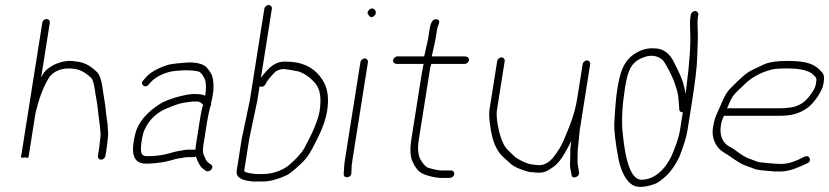

<svg xmlns="http://www.w3.org/2000/svg" viewBox="-20 -708 3308 766"><path d="M400.6 -86 406 -120 410.8 -163C412 -170.3 411.3 -187.3 408.9 -214L405.7 -238C404.3 -246 403 -256.7 401.8 -270C399.7 -292.9 394.6 -318.8 391.7 -339C386.8 -381.7 378.9 -408.5 367.9 -419.5C343 -444.6 316.9 -458.7 289.7 -462C276.4 -463.6 264.9 -466.3 247.6 -464.5C219.2 -461.5 194 -451.5 171.8 -434.5C156.2 -422.5 152.6 -414.7 144.2 -399L178.7 -617C180 -625.2 173.9 -632 165.6 -632C157.2 -632 150 -625.2 148.7 -617L63.8 -81C63.4 -78.3 68.4 -78 78.7 -80C88.4 -78 93.4 -78.3 93.8 -81L121.7 -257C135.3 -311.7 149 -355.4 176.3 -399.5C179 -403.8 184.2 -409.2 192.1 -415.5C211.9 -431.5 241.9 -438.5 279.2 -432.9C300.8 -429.6 322.3 -417.7 343.9 -397C350.6 -391.3 356.4 -369.1 361.3 -330.5C362.2 -323.5 363.7 -315 365.8 -305C369.1 -289 372.6 -246 375.4 -230L378.5 -205C381 -183 381.9 -169.7 381.1 -165L376 -120L370.6 -86C369.4 -78.1 375.3 -71 383.2 -71C391.2 -71 399.4 -78.1 400.6 -86Z M562.7 -55C584.7 -55 610.8 -57.7 641 -63L660.8 -68C675 -71.7 685 -75.5 699.7 -77C711.6 -78.2 716.5 -81 727.8 -81H752.8C755.5 -81 758.3 -82 761.3 -84C770.5 -57.2 780.8 -40.2 792.2 -33L802.1 -26C814.8 -17.6 838.6 -40.5 821.2 -52L811.3 -59C807.1 -61.7 802.7 -67.8 798.3 -77.5C789.2 -97 787.3 -102.8 792.1 -133L807 -227C809.3 -241.9 814.5 -264 817.3 -276.5C819.4 -286.1 823.6 -288 822 -297C823.4 -301.7 824.5 -306.3 825.3 -311C833.2 -344.5 833.9 -374.5 827.5 -401C825.1 -411 817.9 -423.2 805.8 -437.5C793.7 -451.8 768.7 -459 730.7 -459C695.3 -456.5 669.2 -453.5 652.3 -450C608.4 -436.1 577.6 -418.4 559.9 -397L551.3 -387C536.8 -371 559.4 -354 572.6 -370L581.2 -380C604.3 -405.4 646.9 -422.3 678.8 -425C709.1 -427.6 733.1 -430.1 768.9 -423.5C777.8 -421.9 785.7 -414.4 792.5 -401C802.2 -386.6 804.3 -361.6 798.6 -326C790 -330.7 775.6 -333 755.2 -333C717.5 -333 646.2 -310.8 622.2 -295.9C564.9 -260.4 530.6 -219.5 519.4 -173C504.1 -109.9 503.4 -55 562.7 -55ZM777 -227 762.1 -133C760.8 -125 760 -117.7 759.6 -111H733.8C725.7 -111 719.3 -110.5 714.8 -109.5C693.1 -104.7 687.1 -106.1 658.4 -97L638.6 -92C615.9 -87.1 592.3 -85 565.5 -85C554.1 -85 547 -89.3 544 -98C538.6 -113.8 546.8 -169.3 556.7 -190.5C575.9 -232 607 -261 650 -277.5C657.8 -280.5 667.6 -284.3 679.5 -289C702.7 -298.1 723.1 -299.5 748 -303H768C775.3 -303 782.9 -298.3 790.8 -289C787.3 -283.7 782.7 -263 777 -227Z M954.3 -27 974.2 -153 1006.6 -307 1015.7 -364C1016.2 -363.3 1016.8 -363 1017.5 -363C1026.2 -360 1033.2 -362.6 1038.8 -371L1044.5 -382C1048.1 -388 1054.8 -396.3 1064.5 -407C1082 -426.3 1081.7 -426.3 1103.9 -432.1C1113.4 -434.6 1151.5 -426.6 1171 -423C1196.6 -414 1219 -398.1 1238.2 -375.2C1257.4 -352.4 1263 -315.7 1255 -265C1249.5 -230.8 1229.6 -182 1195.2 -118.8C1184.2 -98.7 1163.4 -75.4 1132.8 -49C1114.5 -33.2 1073 -14 1034.2 -14C1026.2 -14 1018.3 -13.8 1010.6 -13.4C1001.3 -12.9 952.8 -17.9 954.3 -27ZM1034.6 -673 976.6 -307 944.2 -153 924.3 -27C921 -6.4 934.6 6.8 965.2 12.7C981.4 15.9 995.5 17 1007.5 16H1030.5C1055.6 16 1085.7 8.2 1120.7 -7.5C1130.4 -11.8 1143.9 -21.6 1161.2 -36.9C1207.1 -77.3 1212.7 -87.8 1247.8 -158C1267.5 -197.3 1279.9 -233 1285 -265C1292.2 -310.7 1288.5 -348 1273.7 -377C1243.5 -433.7 1192.9 -462 1122.2 -462C1094.4 -464.3 1068.9 -452.8 1045.7 -427.5C1034.4 -415.2 1026.1 -405 1020.9 -397L1064.6 -673C1065.8 -680.9 1059.9 -688 1052 -688C1044 -688 1035.8 -680.9 1034.6 -673Z M1417.9 -460 1356.1 -70C1354.7 -61.3 1353.7 -52.4 1353.1 -43.2C1352.2 -29.5 1352.2 -29.5 1351.1 -13C1351.2 6.1 1381.8 1.7 1381.7 -17L1382.3 -27C1381.9 -37 1383.1 -51.3 1386.1 -70L1447.9 -460C1449.1 -467.9 1443.2 -475 1435.2 -475C1427.3 -475 1419.1 -467.9 1417.9 -460ZM1453.8 -669.8C1445.5 -662.6 1444.2 -655.7 1449.8 -649C1456.1 -638.3 1463.7 -636.8 1472.6 -644.5C1490.2 -659.7 1470.6 -684.2 1453.8 -669.8Z M1792.1 -13C1793.3 -20.9 1787.4 -28 1779.4 -28H1768.4H1741C1730 -28 1712.4 -31.5 1688.3 -38.6C1674.2 -42.7 1653 -74.5 1651 -88.3C1647.7 -110.5 1645.3 -115.6 1651.4 -154L1694.2 -424C1696.6 -439.3 1698.8 -449 1700.7 -453H1833.7C1841.7 -453 1849.9 -460.1 1851.1 -468C1852.4 -475.9 1846.4 -483 1833.7 -483H1701.7C1702.5 -483.7 1703 -484.7 1703.2 -486L1717.5 -551L1724.2 -593C1726.2 -605.5 1742.4 -627.5 1722.2 -631C1707.9 -633.4 1698.6 -620.8 1694.2 -593L1687.5 -551L1673.5 -488C1673.1 -485.3 1672.5 -483.7 1671.7 -483H1565.7C1557.8 -483 1549.6 -475.9 1548.4 -468C1547.1 -460.1 1553.1 -453 1565.7 -453H1670.7C1670 -452.3 1669.5 -451.5 1669.4 -450.5L1662.7 -415L1621.4 -154C1615.1 -114 1616.5 -83.8 1625.7 -63.5C1635 -43.1 1645.2 -28.9 1656.5 -20.8C1673 -8.8 1715.9 2 1743.4 2H1769.4C1781.6 2 1790.4 -2.6 1792.1 -13Z M2304.6 -452 2283 -316C2273.1 -253 2252.5 -204.4 2228.6 -147.7C2219.3 -125.5 2205.2 -102.6 2186.5 -79C2167.3 -56.7 2146.5 -46.8 2123.8 -49.5C2115.3 -50.5 2108 -51.3 2101.7 -52C2081.7 -54.1 2041.7 -74.1 2030.4 -85.8C2021.9 -94.6 2015 -101.3 2009.8 -106C1993.4 -120 1980.6 -145.6 1971.5 -183C1962.4 -220.4 1959.5 -249.4 1962.8 -270L1993.5 -464C1994.7 -471.9 1988.8 -479 1980.9 -479C1972.9 -479 1964.7 -471.9 1963.5 -464L1932.8 -270C1930.4 -255.3 1931.7 -232 1936.7 -200C1944.1 -145.4 1960.6 -106.4 1986.1 -83C1992 -77.7 2002 -68.5 2016.4 -55.5C2030.7 -42.5 2055.7 -31.3 2091.5 -22C2099.4 -21.3 2108.7 -20.5 2119.6 -19.5C2150.1 -16.7 2162.8 -25.1 2187.1 -41.7C2202.4 -52.2 2217.1 -69.5 2231.1 -93.7C2245.2 -117.8 2254.5 -135.3 2259.1 -146C2258.2 -140.1 2257 -126.3 2256 -120C2255.4 -116 2255.1 -107.6 2255.3 -94.9C2255.5 -72.7 2252.9 -56.5 2255 -38L2260.6 -10C2260.7 8.4 2293.4 -1.4 2290.2 -20L2285.6 -48C2284.3 -52.7 2283.9 -58.2 2284.2 -64.5C2284.9 -76.6 2283.8 -106.1 2286 -120L2293.1 -190L2334.6 -452C2335.8 -459.9 2329.9 -467 2322 -467C2314 -467 2305.8 -459.9 2304.6 -452Z M2735.8 -649 2734.4 -640C2732.7 -629.3 2732.3 -612.3 2733.3 -589C2736.5 -537.9 2731.6 -461.6 2718.5 -360C2717.1 -348.7 2716.2 -340 2715.9 -334C2714.6 -338.7 2712.4 -348.2 2709.1 -362.8C2701.5 -396.7 2685.9 -425.8 2671.1 -455C2652.8 -495 2626.3 -515 2591.6 -515C2562.1 -517.5 2533.4 -508.8 2505.5 -489C2465.5 -458.9 2453.2 -417.7 2442.1 -347.6C2437.8 -320.6 2434.1 -277.2 2430.9 -217.1C2429.4 -188.5 2435 -140.5 2447.6 -73C2459.4 -19.3 2478.6 15.4 2505.1 31C2523.5 41 2551.6 39.7 2589.3 27.1C2603 22.5 2619.6 10.9 2639.1 -7.6C2658.6 -26.1 2676 -51.9 2691.5 -85C2708.3 -128.3 2718.8 -163 2722.9 -189L2739.4 -293C2753.2 -380.3 2760.6 -441.7 2761.5 -477C2762.5 -512.3 2763.3 -537.7 2764.1 -553C2765.4 -578.9 2760.3 -614.1 2764.4 -640L2765.8 -649C2767 -656.9 2761.1 -664 2753.2 -664C2745.2 -664 2737 -656.9 2735.8 -649ZM2704.2 -260 2692.9 -189C2686.6 -148.9 2660.3 -83.9 2651.2 -71C2631 -33.7 2592.4 9 2539.1 9C2500.6 9 2475.5 -54.7 2463.8 -182C2459.4 -230 2462.5 -287.1 2472.9 -353.2C2481.6 -407.7 2490.2 -444.9 2521.3 -466C2535.1 -475.4 2541.4 -476.4 2555.3 -482C2580.9 -489 2602.9 -485.2 2621.4 -470.8C2633.3 -461.5 2662.9 -401.2 2668.1 -386C2674.3 -368.1 2684.6 -342.3 2686.4 -316.2C2687.5 -299.4 2688.6 -287.7 2689.5 -281L2689.9 -271C2690.8 -263.7 2695.5 -260 2704.2 -260Z M2880.7 -276C2888.7 -294 2895 -310.8 2905.2 -325.8C2910.1 -333 2925.4 -348.4 2950.9 -372C2977.5 -398.4 3012.5 -417.8 3056.1 -430C3068 -433.3 3089.2 -435 3119.9 -435C3158.9 -435 3204.1 -430.6 3224.9 -409.5C3237.6 -396.5 3239 -397.7 3235.2 -374C3233.7 -364 3229.8 -354.3 3223.6 -345C3205.6 -315.5 3185.9 -296.5 3164.6 -288C3149.3 -280 3123.4 -276 3086.7 -276ZM2868 -246H3082C3133.1 -246 3164.5 -250.8 3204.2 -279.7C3225.2 -295 3260.1 -341.8 3265.2 -373.7C3270.5 -407.2 3267.6 -412.1 3249.2 -430.5C3221.1 -458.5 3180.5 -465 3119.6 -465C3077.7 -465 3046.4 -460 3025.7 -450.1C3010.2 -442.7 2995 -435.4 2979.8 -428.2C2952.6 -415.3 2924.5 -385.2 2904.5 -366C2881.2 -343.7 2872.3 -329.4 2856.5 -291.5C2840.1 -252.3 2831.6 -243.6 2824.5 -199C2820 -170.4 2826.2 -144.5 2843.1 -121.5C2856.5 -103.2 2876.6 -96.2 2893.2 -83.5C2906.4 -73.4 2919.5 -66.4 2933.6 -57.1C2946.6 -48.6 2975.9 -40.4 2991 -33.8C2998.9 -30.3 3025.5 -27.1 3070.8 -24H3095.8C3118.5 -24 3145.6 -31.3 3177.3 -46L3199.9 -56C3210.1 -60.8 3213.6 -67.6 3210.1 -76.5C3204.3 -91.4 3191.2 -84.5 3167.4 -72C3141.5 -60 3118.8 -54 3099.3 -54C3068.8 -54 3040.4 -57.9 3017.5 -60C2995.8 -62 2996.4 -66.1 2971.8 -73.9C2957.2 -78.5 2937.4 -90.3 2912.3 -109.5C2905.8 -114.5 2899.1 -118.7 2892.3 -122C2862.9 -136.4 2849.6 -168.2 2855.9 -207.5C2858.9 -226.7 2863.5 -233.5 2868 -246Z"/></svg>

Font: MewTooHand
Style: Ita
Weight: 400
Designer: Mew Too, Robert Jablonski
Version: Version 0.77